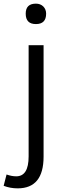

<svg xmlns="http://www.w3.org/2000/svg" viewBox="-62 -788 352 1053"><path d="M-42 231 -26 169Q2 179 27 179Q95 179 95 70V-540H177V71Q177 245 35 245Q-6 245 -42 231ZM79 -713Q79 -768 135 -768Q159 -768 175 -753Q191 -737 191 -713Q191 -656 135 -656Q79 -656 79 -713Z"/></svg>

Font: Source Han Sans CN Normal
Style: Regular
Weight: 350
Designer: Ryoko NISHIZUKA 西塚涼子 (kana, bopomofo & ideographs); Paul D. Hunt (Latin, Greek & Cyrillic); Sandoll Communications 산돌커뮤니
Foundry: Adobe
Version: Version 2.004;hotconv 1.0.118;makeotfexe 2.5.65603